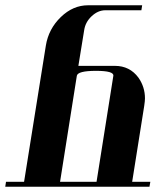

<svg xmlns="http://www.w3.org/2000/svg" viewBox="-20 -712 593 732"><path d="M0 0 2.9 -19H71.8L154.8 -538.1Q165 -601.6 211.9 -647Q258.3 -691.9 315.9 -691.9H522L519 -672.9H381.8Q353.5 -672.9 329.1 -649.9Q305.2 -627.4 300.8 -596.2L278.8 -460.9H418Q474.6 -460.9 507.8 -416Q532.7 -380.4 532.7 -336.9Q532.7 -327.6 529.8 -308.1L483.9 -19H553.2L549.8 0ZM209 -19H348.1L412.1 -422.9Q415 -441.9 346.2 -441.9Q275.9 -441.9 272.9 -422.9Z"/></svg>

Font: Hjet
Style: Italic
Weight: 400
Designer: T. Christopher White
Version: Version 1.2